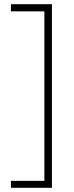

<svg xmlns="http://www.w3.org/2000/svg" viewBox="-20 -735 350 913"><path d="M32 125V158H227V-715H32V-681H191V125Z"/></svg>

Font: Noto Sans Condensed ExtraLight
Style: Regular
Weight: 200
Width: 3
Designer: Monotype Design Team
Foundry: Monotype Imaging Inc.
Version: Version 2.013